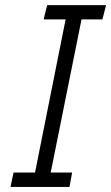

<svg xmlns="http://www.w3.org/2000/svg" viewBox="-20 -740 440 760"><path d="M33.7 -57.1H118.7L239.7 -663.1H152.8L166.5 -719.7H399.9L385.3 -663.1H302.7L180.7 -57.1H265.6L254.9 0H21.5Z"/></svg>

Font: Reddit Sans Fudge Light Italic
Style: Regular
Weight: 300
Italic angle: -11.25°
Designer: Stephen Hutchings
Version: Version 1.013